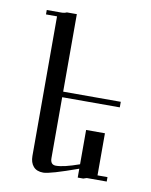

<svg xmlns="http://www.w3.org/2000/svg" viewBox="-69 -623 525 667"><g transform="rotate(10 193.5 -289.0)"><path d="M351.6 -15.6H300.8Q293 -15.6 281.2 -15.6L269.5 -11.7H250V-43Q152.3 -7.8 128.9 -7.8Q105.5 -7.8 93.8 -21.5Q82 -35.2 82 -58.6V-550.8H43V-566.4H93.8Q105.5 -566.4 113.3 -570.3H132.8H148.4V-296.9H351.6V-277.3H148.4V-62.5Q148.4 -39.1 168 -39.1Q195.3 -39.1 250 -58.6V-179.7H316.4V-31.2H351.6Z"/></g></svg>

Font: 和音 by 宁静之雨，公众号njzyshare
Style: Regular
Weight: 400
Designer: Steve Matteson
Foundry: Ascender Corporation
Version: Version 6.00;June 8, 2018;FontCreator 11.0.0.2388 32-bit